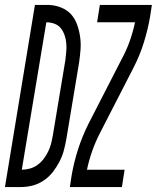

<svg xmlns="http://www.w3.org/2000/svg" viewBox="-62 -755 633 775"><path d="M-42 0 79 -735H136Q162 -734 186 -724Q210 -714 225.5 -696.5Q241 -679 249.5 -655Q258 -631 261.5 -605.5Q265 -580 263 -554Q261 -528 257 -501L206 -195Q202 -172 196 -149Q190 -126 178.5 -103.5Q167 -81 151.5 -61Q136 -41 114.5 -26.5Q93 -12 69.5 -6Q46 0 23 0ZM26 -70Q42 -70 58.5 -74.5Q75 -79 89.5 -89.5Q104 -100 114.5 -114Q125 -128 132.5 -143.5Q140 -159 144 -174.5Q148 -190 151 -207L202 -513Q204 -530 205.5 -547Q207 -564 205.5 -581Q204 -598 198.5 -613.5Q193 -629 183.5 -641Q174 -653 158.5 -659Q143 -665 125 -665ZM220 0 227 -46Q236 -99 253 -152Q270 -205 295 -255L430 -518Q449 -553 462 -590Q475 -627 483 -665H330L341 -735H551L544 -689Q535 -636 518.5 -583Q502 -530 476 -480L341 -217Q323 -182 310 -145Q297 -108 289 -70H441L430 0Z"/></svg>

Font: Iosevka Term Curly
Style: Italic
Weight: 400
Italic angle: -9°
Designer: Belleve Invis
Foundry: Belleve Invis
Version: Version 32.3.0